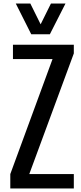

<svg xmlns="http://www.w3.org/2000/svg" viewBox="-20 -1062 457 1082"><path d="M38 0V-81L276 -729H53V-810H396V-761L145 -81H396V0ZM156 -869 69 -1042H151L209 -925L267 -1042H349L261 -869Z"/></svg>

Font: Oswald
Style: Regular
Weight: 400
Designer: Vernon Adams
Foundry: Vernon Adams
Version: Version 4.103; ttfautohint (v1.8.3)